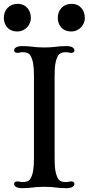

<svg xmlns="http://www.w3.org/2000/svg" viewBox="-24 -988 465 1008"><path d="M50.3 -22.5C50.3 -12.2 60.1 0 93.3 0C112.3 0 135.3 -2 147 -3.4C162.1 -5.9 191.9 -7.3 208.5 -7.3C225.1 -7.3 254.9 -5.9 270 -3.4C281.7 -2 304.7 0 323.7 0C356.9 0 366.7 -12.2 366.7 -22.5C366.7 -30.3 360.8 -35.6 350.6 -35.6C344.2 -35.6 340.3 -34.7 335.9 -33.7C332 -32.7 327.1 -32.2 319.3 -32.2C303.2 -32.2 288.1 -37.6 281.2 -49.8C268.1 -72.8 262.7 -101.6 262.7 -156.7V-589.4C262.7 -644.5 268.1 -673.3 281.2 -696.3C288.1 -708.5 303.2 -713.9 319.3 -713.9C327.1 -713.9 332 -713.4 335.9 -712.4C340.3 -711.4 344.2 -710.4 350.6 -710.4C360.8 -710.4 366.7 -715.8 366.7 -723.6C366.7 -733.9 356.9 -746.1 323.7 -746.1C304.7 -746.1 281.7 -744.1 270 -742.7C254.9 -740.2 225.1 -738.8 208.5 -738.8C191.9 -738.8 162.1 -740.2 147 -742.7C135.3 -744.1 112.3 -746.1 93.3 -746.1C60.1 -746.1 50.3 -733.9 50.3 -723.6C50.3 -715.8 56.2 -710.4 66.4 -710.4C72.8 -710.4 76.7 -711.4 81.1 -712.4C85 -713.4 89.8 -713.9 97.7 -713.9C113.8 -713.9 128.9 -708.5 135.7 -696.3C148.9 -673.3 154.3 -644.5 154.3 -589.4V-156.7C154.3 -101.6 148.9 -72.8 135.7 -49.8C128.9 -37.6 113.8 -32.2 97.7 -32.2C89.8 -32.2 85 -32.7 81.1 -33.7C76.7 -34.7 72.8 -35.6 66.4 -35.6C56.2 -35.6 50.3 -30.3 50.3 -22.5ZM350.1 -822.8C393.1 -822.8 421.4 -858.9 421.4 -893.1C421.4 -931.2 398.9 -967.8 351.1 -967.8C308.1 -967.8 279.3 -936 279.3 -894.5C279.3 -859.9 299.8 -822.8 350.1 -822.8ZM66.9 -822.8C109.9 -822.8 138.2 -858.9 138.2 -893.1C138.2 -931.2 115.7 -967.8 67.9 -967.8C24.9 -967.8 -3.9 -936 -3.9 -894.5C-3.9 -859.9 16.6 -822.8 66.9 -822.8Z"/></svg>

Font: Stoke
Style: Light
Weight: 300
Designer: Nicole Fally
Foundry: Nicole Fally
Version: Version 1.001